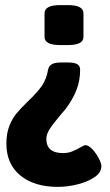

<svg xmlns="http://www.w3.org/2000/svg" viewBox="-20 -545 431 750"><path d="M306 -493V-401Q306 -369 246 -369H214Q154 -369 154 -401V-493Q154 -525 214 -525H246Q306 -525 306 -493ZM293 -272Q293 -230 278.5 -193Q264 -156 236 -119L214 -93Q186 -60 173.5 -40Q161 -20 161 -3Q161 53 226 53Q246 53 262 46.5Q278 40 293.5 31Q309 22 313 22Q326 22 340.5 37.5Q355 53 365.5 73Q376 93 376 104Q376 129 349.5 147Q323 165 283.5 175Q244 185 206 185Q114 185 59.5 140.5Q5 96 5 16Q5 -24 16.5 -53Q28 -82 44.5 -102Q61 -122 90 -150Q124 -182 143 -209Q162 -236 168 -274Q172 -289 184 -295Q196 -301 221 -301H244Q270 -301 281.5 -294.5Q293 -288 293 -272Z"/></svg>

Font: Asap Condensed
Style: Bold
Weight: 700
Designer: Pablo Cosgaya
Foundry: Omnibus-Type
Version: Version 1.010; ttfautohint (v1.8)